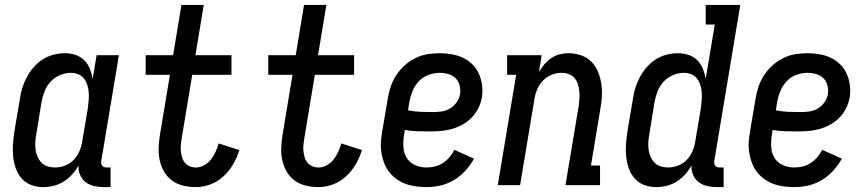

<svg xmlns="http://www.w3.org/2000/svg" viewBox="-20 -755 3540 783"><path d="M155 8Q129 8 106 -1Q83 -10 67.5 -28Q52 -46 44 -69.5Q36 -93 33.5 -118Q31 -143 33 -169Q35 -195 39 -221L61 -351Q64 -374 71 -396.5Q78 -419 89.5 -440.5Q101 -462 117.5 -481Q134 -500 154.5 -513Q175 -526 198.5 -532Q222 -538 245 -538Q267 -538 288 -531Q309 -524 323.5 -509.5Q338 -495 346 -475.5Q354 -456 358 -434L374 -530H465L393 -99Q392 -93 393 -88Q394 -83 397 -79Q400 -75 405 -73.5Q410 -72 416 -72H431V8H402Q382 8 363 3.5Q344 -1 329 -12.5Q314 -24 306.5 -42Q299 -60 300 -80Q289 -60 273.5 -43Q258 -26 238.5 -14Q219 -2 198 3Q177 8 155 8ZM205 -72Q225 -72 246 -80Q267 -88 282 -104.5Q297 -121 305 -141Q313 -161 316 -182L338 -312Q340 -328 341.5 -344.5Q343 -361 342 -376.5Q341 -392 336.5 -407Q332 -422 323 -434Q314 -446 299.5 -452Q285 -458 269 -458Q246 -458 224 -448.5Q202 -439 186 -421.5Q170 -404 161.5 -382Q153 -360 149 -337L128 -207Q125 -192 124 -176Q123 -160 125 -145Q127 -130 133 -116Q139 -102 149.5 -91.5Q160 -81 174.5 -76.5Q189 -72 205 -72Z M779 8Q752 8 727 2Q702 -4 682 -18.5Q662 -33 649.5 -54.5Q637 -76 631.5 -100.5Q626 -125 627 -151.5Q628 -178 632 -204L673 -450H574V-530H686L720 -735H811L777 -530H924V-450H764L721 -191Q719 -178 717.5 -164.5Q716 -151 717.5 -138Q719 -125 722.5 -113Q726 -101 734 -91.5Q742 -82 753.5 -77Q765 -72 779 -72Q796 -72 812.5 -81Q829 -90 840.5 -105Q852 -120 859.5 -136.5Q867 -153 872 -170L956 -143Q947 -113 931 -85.5Q915 -58 891.5 -36Q868 -14 838 -3Q808 8 779 8Z M1279 8Q1252 8 1227 2Q1202 -4 1182 -18.5Q1162 -33 1149.5 -54.5Q1137 -76 1131.5 -100.5Q1126 -125 1127 -151.5Q1128 -178 1132 -204L1173 -450H1074V-530H1186L1220 -735H1311L1277 -530H1424V-450H1264L1221 -191Q1219 -178 1217.5 -164.5Q1216 -151 1217.5 -138Q1219 -125 1222.5 -113Q1226 -101 1234 -91.5Q1242 -82 1253.5 -77Q1265 -72 1279 -72Q1296 -72 1312.5 -81Q1329 -90 1340.5 -105Q1352 -120 1359.5 -136.5Q1367 -153 1372 -170L1456 -143Q1447 -113 1431 -85.5Q1415 -58 1391.5 -36Q1368 -14 1338 -3Q1308 8 1279 8Z M1719 8Q1697 8 1675 5Q1653 2 1633 -5.5Q1613 -13 1596 -25.5Q1579 -38 1566.5 -54.5Q1554 -71 1546.5 -90.5Q1539 -110 1535.5 -132Q1532 -154 1533.5 -176Q1535 -198 1539 -221L1561 -351Q1565 -376 1573 -400.5Q1581 -425 1595.5 -447.5Q1610 -470 1630 -488Q1650 -506 1674 -518Q1698 -530 1723.5 -534Q1749 -538 1774 -538Q1799 -538 1823.5 -533.5Q1848 -529 1869 -519Q1890 -509 1907 -492Q1924 -475 1933.5 -453Q1943 -431 1946 -406.5Q1949 -382 1945 -357Q1941 -334 1930 -312.5Q1919 -291 1902 -274Q1885 -257 1863.5 -245.5Q1842 -234 1819 -228Q1796 -222 1773.5 -220.5Q1751 -219 1728 -219Q1703 -219 1678.5 -220Q1654 -221 1631 -225L1628 -207Q1624 -183 1625 -157.5Q1626 -132 1638 -112Q1650 -92 1672 -82Q1694 -72 1719 -72Q1736 -72 1753 -76Q1770 -80 1785.5 -90Q1801 -100 1813 -114Q1825 -128 1833 -144L1913 -108Q1899 -82 1878 -59Q1857 -36 1831 -20.5Q1805 -5 1776.5 1.5Q1748 8 1719 8ZM1747 -298Q1764 -298 1781.5 -300.5Q1799 -303 1815 -312.5Q1831 -322 1842 -337.5Q1853 -353 1856 -370Q1859 -388 1854.5 -406Q1850 -424 1838 -436Q1826 -448 1808.5 -453Q1791 -458 1773 -458Q1750 -458 1727 -449.5Q1704 -441 1687.5 -423Q1671 -405 1662 -382.5Q1653 -360 1649 -337L1644 -305Q1669 -300 1695 -299Q1721 -298 1747 -298Z M2010 0 2085 -450H2048V-530H2189L2178 -461Q2187 -477 2199.5 -492Q2212 -507 2228 -518Q2244 -529 2262.5 -533.5Q2281 -538 2299 -538Q2325 -538 2349.5 -529.5Q2374 -521 2391.5 -503.5Q2409 -486 2418.5 -463Q2428 -440 2432 -414.5Q2436 -389 2434.5 -362.5Q2433 -336 2428 -309L2390 -80H2427V0H2286L2340 -323Q2342 -338 2343 -353.5Q2344 -369 2342.5 -383.5Q2341 -398 2336.5 -412Q2332 -426 2322.5 -437Q2313 -448 2299 -453Q2285 -458 2270 -458Q2249 -458 2228.5 -449.5Q2208 -441 2193 -425Q2178 -409 2170 -389Q2162 -369 2159 -348L2101 0Z M2655 8Q2629 8 2606 -1Q2583 -10 2567.5 -28Q2552 -46 2544 -69.5Q2536 -93 2533.5 -118Q2531 -143 2533 -169Q2535 -195 2539 -221L2561 -351Q2564 -374 2571 -396.5Q2578 -419 2589.5 -440.5Q2601 -462 2617.5 -481Q2634 -500 2654.5 -513Q2675 -526 2698.5 -532Q2722 -538 2745 -538Q2767 -538 2788 -531Q2809 -524 2823.5 -509.5Q2838 -495 2846 -475.5Q2854 -456 2858 -434L2895 -655H2858V-735H2999L2893 -99Q2892 -93 2893 -88Q2894 -83 2897 -79Q2900 -75 2905 -73.5Q2910 -72 2916 -72H2931V8H2902Q2882 8 2863 3.5Q2844 -1 2829 -12.5Q2814 -24 2806.5 -42Q2799 -60 2800 -80Q2789 -60 2773.5 -43Q2758 -26 2738.5 -14Q2719 -2 2698 3Q2677 8 2655 8ZM2705 -72Q2725 -72 2746 -80Q2767 -88 2782 -104.5Q2797 -121 2805 -141Q2813 -161 2816 -182L2838 -312Q2840 -328 2841.5 -344.5Q2843 -361 2842 -376.5Q2841 -392 2836.5 -407Q2832 -422 2823 -434Q2814 -446 2799.5 -452Q2785 -458 2769 -458Q2746 -458 2724 -448.5Q2702 -439 2686 -421.5Q2670 -404 2661.5 -382Q2653 -360 2649 -337L2628 -207Q2625 -192 2624 -176Q2623 -160 2625 -145Q2627 -130 2633 -116Q2639 -102 2649.5 -91.5Q2660 -81 2674.5 -76.5Q2689 -72 2705 -72Q2705 -72 2705 -72Q2705 -72 2705 -72Z M3219 8Q3197 8 3175 5Q3153 2 3133 -5.5Q3113 -13 3096 -25.5Q3079 -38 3066.5 -54.5Q3054 -71 3046.5 -90.5Q3039 -110 3035.5 -132Q3032 -154 3033.5 -176Q3035 -198 3039 -221L3061 -351Q3065 -376 3073 -400.5Q3081 -425 3095.5 -447.5Q3110 -470 3130 -488Q3150 -506 3174 -518Q3198 -530 3223.5 -534Q3249 -538 3274 -538Q3299 -538 3323.5 -533.5Q3348 -529 3369 -519Q3390 -509 3407 -492Q3424 -475 3433.5 -453Q3443 -431 3446 -406.5Q3449 -382 3445 -357Q3441 -334 3430 -312.5Q3419 -291 3402 -274Q3385 -257 3363.5 -245.5Q3342 -234 3319 -228Q3296 -222 3273.5 -220.5Q3251 -219 3228 -219Q3203 -219 3178.5 -220Q3154 -221 3131 -225L3128 -207Q3124 -183 3125 -157.5Q3126 -132 3138 -112Q3150 -92 3172 -82Q3194 -72 3219 -72Q3236 -72 3253 -76Q3270 -80 3285.5 -90Q3301 -100 3313 -114Q3325 -128 3333 -144L3413 -108Q3399 -82 3378 -59Q3357 -36 3331 -20.5Q3305 -5 3276.5 1.5Q3248 8 3219 8ZM3247 -298Q3264 -298 3281.5 -300.5Q3299 -303 3315 -312.5Q3331 -322 3342 -337.5Q3353 -353 3356 -370Q3359 -388 3354.5 -406Q3350 -424 3338 -436Q3326 -448 3308.5 -453Q3291 -458 3273 -458Q3250 -458 3227 -449.5Q3204 -441 3187.5 -423Q3171 -405 3162 -382.5Q3153 -360 3149 -337L3144 -305Q3169 -300 3195 -299Q3221 -298 3247 -298Z"/></svg>

Font: Iosevka Slab Medium
Style: Italic
Weight: 500
Italic angle: -9°
Monospace: yes
Designer: Belleve Invis
Foundry: Belleve Invis
Version: Version 11.1.0; ttfautohint (v1.8.3)